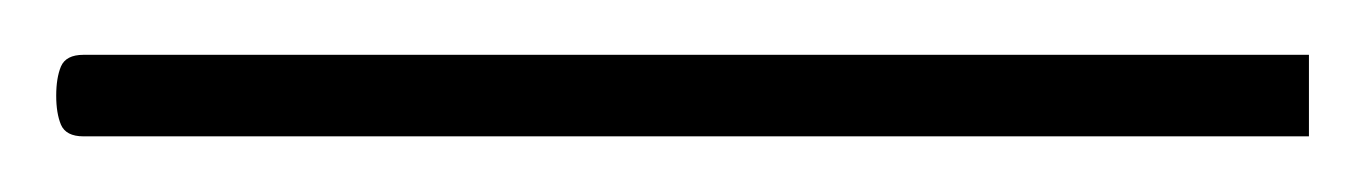

<svg xmlns="http://www.w3.org/2000/svg" viewBox="-30 -49 490 69"><path d="M0 -29.3Q-6.3 -29.3 -8.1 -25.1Q-9.8 -21 -9.8 -14.6Q-9.8 -8.3 -8.1 -4.2Q-6.3 0 0 0H440.4V-29.3Z"/></svg>

Font: Estedad-FD-VF Thin
Style: Regular
Weight: 100
Designer: Amin Abedi
Version: Version 5.0